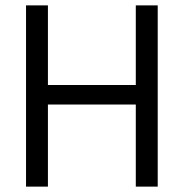

<svg xmlns="http://www.w3.org/2000/svg" viewBox="-20 -694 683 714"><path d="M129.3 -305.3V-377.9H512.8V-305.3ZM485 0V-674H566.5V0ZM76.8 0V-674H158.2V0Z"/></svg>

Font: Hind Variable Light
Style: Regular
Weight: 300
Designer: Manushi Parikh, Satya Rajpurohit
Foundry: Indian Type Foundry
Version: Version 3.000